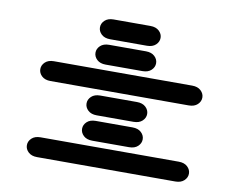

<svg xmlns="http://www.w3.org/2000/svg" viewBox="-78 -841 1157 932"><g transform="rotate(10 500.0 -374.5)"><path d="M159.2 -13.7H840.8Q868.2 -13.7 883.8 -28.3Q899.4 -43 899.4 -62.5Q899.4 -82 883.8 -96.7Q868.2 -111.3 840.8 -111.3H159.2Q131.8 -111.3 116.2 -96.7Q100.6 -82 100.6 -62.5Q100.6 -43 116.2 -28.3Q131.8 -13.7 159.2 -13.7ZM409.2 -138.7H590.8Q618.2 -138.7 633.8 -153.3Q649.4 -168 649.4 -187.5Q649.4 -207 633.8 -221.7Q618.2 -236.3 590.8 -236.3H409.2Q381.8 -236.3 366.2 -221.7Q350.6 -207 350.6 -187.5Q350.6 -168 366.2 -153.3Q381.8 -138.7 409.2 -138.7ZM409.2 -263.7H590.8Q618.2 -263.7 633.8 -278.3Q649.4 -293 649.4 -312.5Q649.4 -332 633.8 -346.7Q618.2 -361.3 590.8 -361.3H409.2Q381.8 -361.3 366.2 -346.7Q350.6 -332 350.6 -312.5Q350.6 -293 366.2 -278.3Q381.8 -263.7 409.2 -263.7ZM159.2 -388.7H840.8Q868.2 -388.7 883.8 -403.3Q899.4 -418 899.4 -437.5Q899.4 -457 883.8 -471.7Q868.2 -486.3 840.8 -486.3H159.2Q131.8 -486.3 116.2 -471.7Q100.6 -457 100.6 -437.5Q100.6 -418 116.2 -403.3Q131.8 -388.7 159.2 -388.7ZM409.2 -513.7H590.8Q618.2 -513.7 633.8 -528.3Q649.4 -543 649.4 -562.5Q649.4 -582 633.8 -596.7Q618.2 -611.3 590.8 -611.3H409.2Q381.8 -611.3 366.2 -596.7Q350.6 -582 350.6 -562.5Q350.6 -543 366.2 -528.3Q381.8 -513.7 409.2 -513.7ZM409.2 -638.7H590.8Q618.2 -638.7 633.8 -653.3Q649.4 -668 649.4 -687.5Q649.4 -707 633.8 -721.7Q618.2 -736.3 590.8 -736.3H409.2Q381.8 -736.3 366.2 -721.7Q350.6 -707 350.6 -687.5Q350.6 -668 366.2 -653.3Q381.8 -638.7 409.2 -638.7Z"/></g></svg>

Font: Sixtyfour
Style: Regular
Weight: 400
Designer: Jens Kutilek
Foundry: Jens Kutilek
Version: Version 2.001